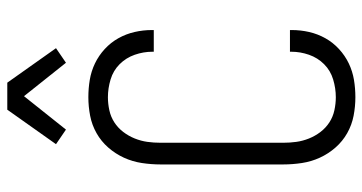

<svg xmlns="http://www.w3.org/2000/svg" viewBox="-260 -752 1019 540"><g transform="rotate(-90 250.0 -481.5)"><path d="M247 8Q221 8 195 3Q169 -2 146 -15Q123 -28 105.5 -48Q88 -68 77 -92Q66 -116 62 -142.5Q58 -169 58 -195V-540Q58 -566 62 -592.5Q66 -619 77 -643Q88 -667 105.5 -687Q123 -707 146 -720Q169 -733 195 -738Q221 -743 247 -743Q272 -743 296 -739Q320 -735 342 -724.5Q364 -714 382.5 -697Q401 -680 413 -658.5Q425 -637 430.5 -613Q436 -589 436 -564V-559H375V-563Q375 -588 366.5 -612.5Q358 -637 340 -655Q322 -673 297 -680.5Q272 -688 247 -688Q229 -688 210.5 -684Q192 -680 176.5 -670Q161 -660 149.5 -645Q138 -630 131 -612.5Q124 -595 121.5 -577Q119 -559 119 -540V-195Q119 -176 121.5 -158Q124 -140 131 -122.5Q138 -105 149.5 -90Q161 -75 176.5 -65Q192 -55 210.5 -51Q229 -47 247 -47Q272 -47 297 -54.5Q322 -62 340 -80Q358 -98 366.5 -122.5Q375 -147 375 -172V-176H436V-171Q436 -146 430.5 -122Q425 -98 413 -76.5Q401 -55 382.5 -38Q364 -21 342 -10.5Q320 0 296 4Q272 8 247 8ZM156 -806 115 -834 212 -971H288L385 -834L344 -806L250 -924Z"/></g></svg>

Font: Iosevka Fixed Light
Style: Regular
Weight: 300
Monospace: yes
Designer: Belleve Invis
Foundry: Belleve Invis
Version: Version 32.3.0